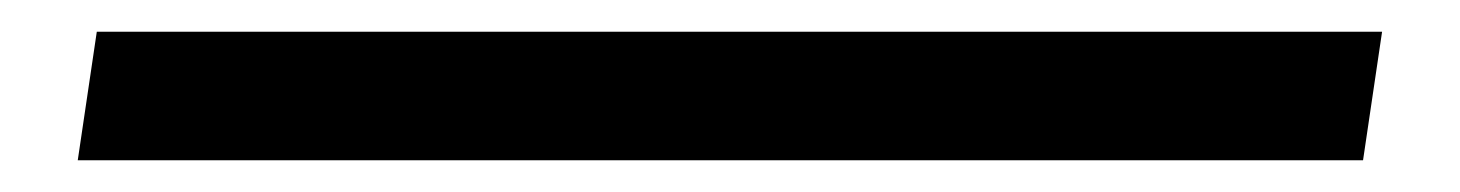

<svg xmlns="http://www.w3.org/2000/svg" viewBox="-20 99 920 121"><path d="M29 200 41 119H851L839 200Z"/></svg>

Font: Genos Black
Style: Italic
Weight: 900
Italic angle: -8°
Version: Version 1.010